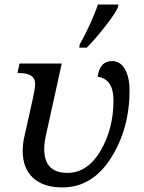

<svg xmlns="http://www.w3.org/2000/svg" viewBox="-20 -816 633 846"><path d="M183.1 -223.1Q174.8 -185.5 174.8 -160.2Q174.8 -54.2 276.9 -54.2Q365.2 -54.2 422.6 -150.9Q480 -247.6 480 -374Q480 -467.8 410.2 -478Q419.4 -546.9 474.1 -546.9Q509.8 -546.9 530.3 -511.7Q550.8 -476.6 550.8 -417Q550.8 -249 468.8 -119.6Q386.7 9.8 254.9 9.8Q170.9 9.8 125.5 -32.5Q80.1 -74.7 80.1 -149.9Q80.1 -183.1 86.9 -211.9L126 -387.2Q134.8 -426.8 134.8 -446.8Q134.8 -494.1 64.9 -494.1H57.1L65.9 -536.1H252ZM331.5 -621.1Q354.5 -660.6 377.9 -712.4Q401.4 -764.2 411.1 -795.9H501.5L499.5 -784.2Q489.3 -758.3 444.1 -700.4Q398.9 -642.6 362.3 -606H329.1Z"/></svg>

Font: Droid Serif
Style: Italic
Weight: 400
Italic angle: -12°
Designer: Monotype Design team
Foundry: Monotype Imaging Inc.
Version: Version 1.03